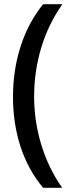

<svg xmlns="http://www.w3.org/2000/svg" viewBox="-20 -739 346 917"><path d="M42 -277C42 -112 88 42 186 158H277C189 33 143 -122 143 -278C143 -437 188 -592 278 -719H186C90 -601 42 -443 42 -277Z"/></svg>

Font: Noto Sans Myanmar UI SemiCondensed Medium
Style: Regular
Weight: 500
Width: 4
Designer: Monotype Design Team
Foundry: Monotype Imaging Inc.
Version: Version 2.103